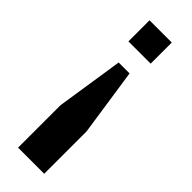

<svg xmlns="http://www.w3.org/2000/svg" viewBox="-201 -413 598 598"><g transform="rotate(45 97.5 -114.0)"><path d="M74 -238H122L155 -16V171H40V-16ZM49 -399H147V-306H49Z"/></g></svg>

Font: Rokkitt SemiBold SemiBold
Style: Regular
Weight: 600
Version: Version 3.103